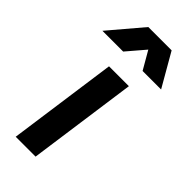

<svg xmlns="http://www.w3.org/2000/svg" viewBox="-309 -853 902 902"><g transform="rotate(45 142.0 -402.5)"><path d="M11 0H143L219 -544H87ZM-53 -640H85L162 -730L214 -640H337L242 -805H87Z"/></g></svg>

Font: Mluvka Bold
Style: Italic
Weight: 700
Italic angle: -8°
Designer: Modified by Jiří Krblich, Original typeface by Gumpita Rahayu
Foundry: Gumpita Rahayu & Jiří Krblich
Version: Version 2.000;Glyphs 3.1.1 (3134)